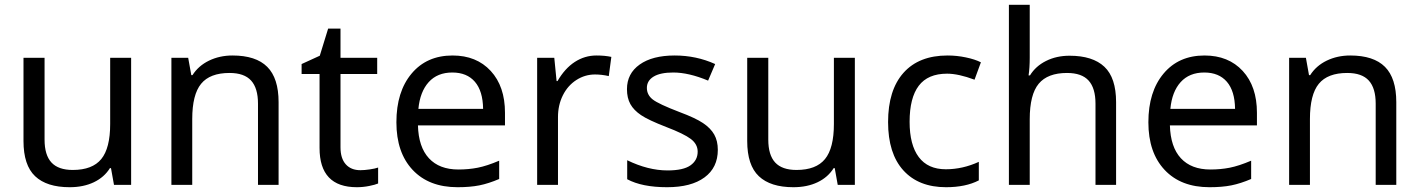

<svg xmlns="http://www.w3.org/2000/svg" viewBox="-20 -780 5992 810"><path d="M168 -536.1V-190.9Q168 -126 197 -94.5Q226.1 -63 287.1 -63Q369.6 -63 407.2 -108.9Q444.8 -154.8 444.8 -256.8V-536.1H533.2V0H460.9L448.2 -70.8H443.8Q419.9 -32.2 376 -11.2Q332 9.8 273.9 9.8Q177.2 9.8 128.2 -36.6Q79.1 -83 79.1 -185.1V-536.1Z M1068.4 0V-342.8Q1068.4 -408.2 1039.3 -440.2Q1010.3 -472.2 948.2 -472.2Q865.7 -472.2 828.4 -426.5Q791 -380.9 791 -277.8V0H703.1V-536.1H773.9L787.1 -462.9H792Q816.9 -502.4 861.8 -524.2Q906.7 -545.9 960.9 -545.9Q1059.6 -545.9 1107.4 -498Q1155.3 -450.2 1155.3 -349.1V0Z M1500.5 -62Q1517.6 -62 1540.5 -65.4Q1563.5 -68.8 1575.2 -73.2V-5.9Q1563 -0.5 1537.4 4.6Q1511.7 9.8 1485.4 9.8Q1328.1 9.8 1328.1 -155.8V-467.8H1252.4V-509.8L1329.1 -544.9L1364.3 -659.2H1416.5V-536.1H1571.3V-467.8H1416.5V-158.2Q1416.5 -111.8 1438.7 -86.9Q1460.9 -62 1500.5 -62Z M1910.2 9.8Q1789.6 9.8 1720.9 -63.2Q1652.3 -136.2 1652.3 -264.2Q1652.3 -393.1 1716.3 -469.5Q1780.3 -545.9 1889.2 -545.9Q1990.2 -545.9 2050.3 -480.7Q2110.4 -415.5 2110.4 -304.2V-251H1743.2Q1745.6 -159.7 1789.6 -112.3Q1833.5 -64.9 1914.1 -64.9Q1957 -64.9 1995.6 -72.5Q2034.2 -80.1 2085.9 -102.1V-24.9Q2041.5 -5.9 2002.4 2Q1963.4 9.8 1910.2 9.8ZM1888.2 -474.1Q1825.2 -474.1 1788.6 -433.6Q1752 -393.1 1745.1 -320.8H2018.1Q2017.1 -396 1983.4 -435.1Q1949.7 -474.1 1888.2 -474.1Z M2496.1 -545.9Q2531.7 -545.9 2559.1 -540L2548.3 -459Q2518.6 -465.8 2490.2 -465.8Q2447.8 -465.8 2411.4 -442.4Q2375 -418.9 2354.5 -377.7Q2334 -336.4 2334 -286.1V0H2246.1V-536.1H2318.4L2328.1 -438H2332Q2362.8 -491.2 2404.8 -518.6Q2446.8 -545.9 2496.1 -545.9Z M3008.3 -147.9Q3008.3 -72.8 2952.1 -31.5Q2896 9.8 2794.4 9.8Q2688.5 9.8 2626 -23.9V-104Q2714.4 -61 2796.4 -61Q2862.8 -61 2893.1 -82.5Q2923.3 -104 2923.3 -140.1Q2923.3 -171.9 2894.3 -193.8Q2865.2 -215.8 2791 -244.1Q2715.3 -273.4 2684.6 -294.2Q2653.8 -314.9 2639.4 -340.8Q2625 -366.7 2625 -403.8Q2625 -469.7 2678.7 -507.8Q2732.4 -545.9 2826.2 -545.9Q2917.5 -545.9 2997.1 -509.8L2967.3 -439.9Q2885.7 -474.1 2820.3 -474.1Q2765.6 -474.1 2737.3 -456.8Q2709 -439.5 2709 -409.2Q2709 -379.9 2733.4 -360.6Q2757.8 -341.3 2847.2 -307.1Q2914.1 -282.2 2946 -260.7Q2978 -239.3 2993.2 -212.4Q3008.3 -185.5 3008.3 -147.9Z M3221.2 -536.1V-190.9Q3221.2 -126 3250.2 -94.5Q3279.3 -63 3340.3 -63Q3422.9 -63 3460.4 -108.9Q3498 -154.8 3498 -256.8V-536.1H3586.4V0H3514.2L3501.5 -70.8H3497.1Q3473.1 -32.2 3429.2 -11.2Q3385.3 9.8 3327.1 9.8Q3230.5 9.8 3181.4 -36.6Q3132.3 -83 3132.3 -185.1V-536.1Z M3971.2 9.8Q3855.5 9.8 3791 -61.3Q3726.6 -132.3 3726.6 -265.1Q3726.6 -399.9 3791.7 -472.9Q3856.9 -545.9 3977.5 -545.9Q4016.6 -545.9 4054.9 -537.8Q4093.3 -529.8 4118.2 -517.1L4091.3 -443.8Q4023.4 -469.2 3975.6 -469.2Q3894.5 -469.2 3856 -418.2Q3817.4 -367.2 3817.4 -266.1Q3817.4 -168.9 3856 -117.4Q3894.5 -65.9 3970.2 -65.9Q4041 -65.9 4109.4 -97.2V-19Q4053.7 9.8 3971.2 9.8Z M4601.6 0V-342.8Q4601.6 -408.2 4572.5 -440.2Q4543.5 -472.2 4481.4 -472.2Q4399.9 -472.2 4362.1 -426.8Q4324.2 -381.3 4324.2 -276.9V0H4236.3V-759.8H4324.2V-537.1Q4324.2 -493.2 4319.3 -461.9H4325.2Q4349.1 -501 4393.1 -522.9Q4437 -544.9 4492.2 -544.9Q4589.8 -544.9 4639.2 -498.3Q4688.5 -451.7 4688.5 -349.1V0Z M5082.5 9.8Q4961.9 9.8 4893.3 -63.2Q4824.7 -136.2 4824.7 -264.2Q4824.7 -393.1 4888.7 -469.5Q4952.6 -545.9 5061.5 -545.9Q5162.6 -545.9 5222.7 -480.7Q5282.7 -415.5 5282.7 -304.2V-251H4915.5Q4918 -159.7 4961.9 -112.3Q5005.9 -64.9 5086.4 -64.9Q5129.4 -64.9 5168 -72.5Q5206.5 -80.1 5258.3 -102.1V-24.9Q5213.9 -5.9 5174.8 2Q5135.7 9.8 5082.5 9.8ZM5060.5 -474.1Q4997.6 -474.1 4960.9 -433.6Q4924.3 -393.1 4917.5 -320.8H5190.4Q5189.5 -396 5155.8 -435.1Q5122.1 -474.1 5060.5 -474.1Z M5783.7 0V-342.8Q5783.7 -408.2 5754.6 -440.2Q5725.6 -472.2 5663.6 -472.2Q5581.1 -472.2 5543.7 -426.5Q5506.3 -380.9 5506.3 -277.8V0H5418.5V-536.1H5489.3L5502.4 -462.9H5507.3Q5532.2 -502.4 5577.1 -524.2Q5622.1 -545.9 5676.3 -545.9Q5774.9 -545.9 5822.8 -498Q5870.6 -450.2 5870.6 -349.1V0Z"/></svg>

Font: Noto Sans Historic
Style: Regular
Weight: 400
Designer: Monotype Design Team
Foundry: Monotype Imaging Inc.
Version: Version 0.71 uh